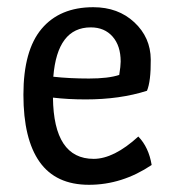

<svg xmlns="http://www.w3.org/2000/svg" viewBox="-20 -498 491 533"><path d="M218 -222Q169 -222 127 -227Q129 -57 240 -57Q296 -57 364 -119Q393 -89 401 -40Q319 15 227 15Q135 15 90 -48.5Q45 -112 45 -235Q45 -358 95.5 -418Q146 -478 239 -478Q308 -478 353 -436Q398 -394 398.5 -333Q399 -272 388 -246Q313 -222 218 -222ZM232 -422Q139 -422 128 -285Q173 -280 227 -280Q281 -280 311 -290Q315 -315 315 -327Q315 -371 292.5 -396.5Q270 -422 232 -422Z"/></svg>

Font: Port Lligat Slab
Style: Regular
Weight: 400
Designer: Dario Muhafara, Eduardo Rodriguez Tunni
Foundry: Tipo
Version: Version 1.002